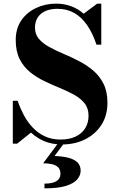

<svg xmlns="http://www.w3.org/2000/svg" viewBox="-20 -780 648 1056"><path d="M321.5 14.5Q266.5 14.5 224.2 -3.2Q182 -21 150.5 -51L74.5 10H50.5V-225.5H77Q90.5 -186 110.5 -148Q130.5 -110 159 -79.5Q187.5 -49 225.5 -30.8Q263.5 -12.5 313.5 -12.5Q360.5 -12.5 395 -28.5Q429.5 -44.5 448.2 -74Q467 -103.5 467 -143.5Q467 -184.5 445.2 -211.8Q423.5 -239 387.8 -258.8Q352 -278.5 309.2 -296Q266.5 -313.5 223.8 -334Q181 -354.5 145.2 -383.5Q109.5 -412.5 88 -455.2Q66.5 -498 66.5 -560Q66.5 -623 97.2 -667.8Q128 -712.5 178.8 -736.2Q229.5 -760 288.5 -760Q333 -760 371.2 -745.8Q409.5 -731.5 440 -704.5L514.5 -760H537V-534.5H510.5Q490.5 -595.5 460.5 -639.8Q430.5 -684 389.8 -707.8Q349 -731.5 297 -731.5Q237.5 -731.5 205 -703.8Q172.5 -676 172.5 -628Q172.5 -591.5 194 -566.2Q215.5 -541 251 -521.5Q286.5 -502 329.2 -484Q372 -466 414.2 -444.2Q456.5 -422.5 492 -392.5Q527.5 -362.5 549.2 -319.5Q571 -276.5 571 -215Q571 -145 538 -93.5Q505 -42 448.5 -13.8Q392 14.5 321.5 14.5ZM224.5 256V230Q269 230 290.8 216Q312.5 202 312.5 176.5Q312.5 152 299 139.5Q285.5 127 264 122.5Q242.5 118 217.5 118L305.5 -0.5H338.5L280 78Q325 79.5 357.2 88Q389.5 96.5 406.5 113.8Q423.5 131 423.5 159Q423.5 184 405.2 206.2Q387 228.5 343.5 242.2Q300 256 224.5 256Z"/></svg>

Font: Bodoni Moda 9pt
Style: Bold
Weight: 700
Designer: Owen Earl
Foundry: indestructible type
Version: Version 2.005